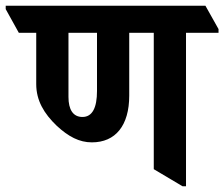

<svg xmlns="http://www.w3.org/2000/svg" viewBox="-76 -645 786 673"><path d="M246 -146C329 -146 377 -205 377 -310V-530H463V-52L564 8H576V-530H690V-543L644 -625H-56V-613L-10 -530H51V-350C51 -293 78 -247 123 -204C164 -166 202 -146 246 -146ZM164 -305V-530H264V-326C264 -268 248 -235 213 -235C180 -235 164 -261 164 -305Z"/></svg>

Font: Noto Serif Devanagari Condensed
Style: Bold
Weight: 700
Width: 3
Designer: Universal Thirst, Indian Type Foundry and the Monotype Design Team
Foundry: Monotype Imaging Inc.
Version: Version 2.004